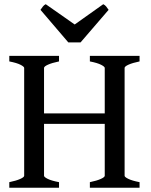

<svg xmlns="http://www.w3.org/2000/svg" viewBox="-20 -876 704 896"><path d="M399.4 0V-25.9Q432.1 -32.7 450.4 -41Q468.8 -49.3 468.8 -55.7V-559.1Q468.8 -564.9 451.7 -573.7Q434.6 -582.5 399.4 -589.4V-615.2H631.3V-589.4Q598.1 -582.5 579.8 -574.2Q561.5 -565.9 561.5 -559.1V-55.7Q561.5 -49.8 578.9 -41.3Q596.2 -32.7 631.3 -25.9V0ZM171.9 -297.9V-346.7H478.5V-297.9ZM23.4 0V-25.9Q56.2 -32.7 74.5 -41Q92.8 -49.3 92.8 -55.7V-559.1Q92.8 -564.9 75.7 -573.7Q58.6 -582.5 23.4 -589.4V-615.2H255.4V-589.4Q222.2 -582.5 203.9 -574.2Q185.5 -565.9 185.5 -559.1V-55.7Q185.5 -49.8 202.6 -41.3Q219.7 -32.7 255.4 -25.9V0ZM356 -678.2H298.8L168.9 -830.1Q175.8 -839.8 180.4 -845.9Q185.1 -852.1 193.4 -856.4L328.6 -761.7L461.9 -856.4Q470.2 -852.1 475.3 -845.9Q480.5 -839.8 486.8 -830.1Z"/></svg>

Font: Gentium Book Plus
Style: Regular
Weight: 400
Designer: Victor Gaultney, Annie Olsen, Iska Routamaa, Becca Hirsbrunner
Foundry: SIL International
Version: Version 6.101